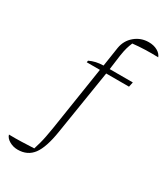

<svg xmlns="http://www.w3.org/2000/svg" viewBox="-360 -832 990 1137"><g transform="rotate(30 134.5 -263.0)"><path d="M-45 207Q-76 207 -102 192Q-128 177 -134 155Q-89 156 -48 154.5Q-7 153 37 151Q45 125 51 103Q57 81 62 55Q67 29 73 -7L141 -446H51L53 -458Q94 -478 147 -479L167 -611Q176 -665 216.5 -699Q257 -733 311 -733Q345 -733 370 -719Q395 -705 403 -683Q312 -686 229 -677Q220 -656 214 -635.5Q208 -615 202.5 -580Q197 -545 189 -479H347L340 -446H184L114 -7Q96 108 59 157.5Q22 207 -45 207Z"/></g></svg>

Font: Piazzolla ExtraLight
Style: Italic
Weight: 200
Italic angle: -11.3°
Designer: Juan Pablo del Peral
Foundry: Huerta Tipografica
Version: Version 1.330